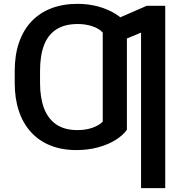

<svg xmlns="http://www.w3.org/2000/svg" viewBox="-20 -757 941 981"><path d="M628.4 -401.4V-93.8Q606.9 -64 568.8 -40.8Q530.8 -17.6 480 -3.9Q429.2 9.8 370.1 9.8Q295.9 9.8 237.5 -13.7Q179.2 -37.1 138.4 -81.8Q97.7 -126.5 76.4 -189.9Q55.2 -253.4 55.2 -333V-387.7L184.6 -389.2V-333Q184.6 -258.3 204.8 -204.3Q225.1 -150.4 267.3 -121.3Q309.6 -92.3 376 -92.3Q418 -92.3 451.7 -104Q485.4 -115.7 504.9 -135.3V-401.4ZM628.4 -633.8V-332L504.9 -331.1V-590.8Q484.9 -612.3 450.4 -623.3Q416 -634.3 377.9 -634.3Q310.5 -634.3 267.8 -606.7Q225.1 -579.1 204.8 -525.9Q184.6 -472.7 184.6 -394.5V-339.8L55.2 -340.3V-394.5Q55.2 -475.1 76.9 -538.8Q98.6 -602.5 140.1 -646.7Q181.6 -690.9 241 -714.1Q300.3 -737.3 376 -737.3Q433.6 -737.3 483.2 -723.4Q532.7 -709.5 570.3 -686Q607.9 -662.6 628.4 -633.8ZM824.2 -727.5V204.1H700.7V-590.3L565.4 -534.2V-655.8L730 -727.5Z"/></svg>

Font: Inter Cardless
Style: Medium
Weight: 500
Designer: Rasmus Andersson
Foundry: rsms
Version: Version 4.001;git-9221beed3